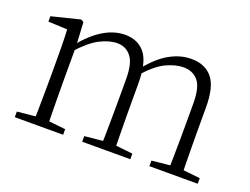

<svg xmlns="http://www.w3.org/2000/svg" viewBox="-86 -696 1133 870"><g transform="rotate(20 480.5 -261.0)"><path d="M44 0V-27L154 -38H174L277 -27V0ZM131 0Q132 -24 132.5 -64.5Q133 -105 133.5 -149Q134 -193 134 -226V-282Q134 -333 133.5 -375.5Q133 -418 131 -455L39 -459V-485L176 -519L189 -511L195 -396V-393V-226Q195 -193 195.5 -149Q196 -105 196.5 -64.5Q197 -24 198 0ZM369 0V-27L478 -38H499L601 -27V0ZM456 0Q457 -24 457.5 -64Q458 -104 458.5 -148Q459 -192 459 -226V-334Q459 -411 433.5 -442.5Q408 -474 367 -474Q329 -474 284.5 -451.5Q240 -429 184 -367L173 -398H182Q232 -460 283.5 -491Q335 -522 387 -522Q449 -522 483.5 -479.5Q518 -437 518 -335V-226Q518 -192 518.5 -148Q519 -104 519.5 -64Q520 -24 521 0ZM693 0V-27L802 -38H822L926 -27V0ZM779 0Q781 -24 781.5 -64Q782 -104 782.5 -148Q783 -192 783 -226V-334Q783 -413 757 -443.5Q731 -474 686 -474Q649 -474 604.5 -453.5Q560 -433 507 -374L495 -404H503Q552 -465 603 -493.5Q654 -522 707 -522Q772 -522 807.5 -480Q843 -438 843 -338V-226Q843 -192 843.5 -148Q844 -104 844.5 -64Q845 -24 846 0Z"/></g></svg>

Font: Noto Serif KR ExtraLight
Style: Regular
Weight: 200
Designer: Ryoko NISHIZUKA 西塚涼子 (kana & ideographs); Frank Grießhammer (Latin, Greek & Cyrillic); Wenlong ZHANG 张文龙 (bopomofo); San
Foundry: Adobe
Version: Version 2.002-H1;hotconv 1.1.0;makeotfexe 2.6.0